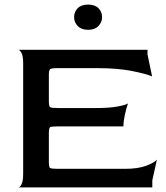

<svg xmlns="http://www.w3.org/2000/svg" viewBox="-20 -817 724 837"><path d="M60 0Q67 0 74 -14Q81 -28 81 -60V-540Q81 -572 74 -585.5Q67 -599 60 -600H623V-580L643 -484Q618 -495 555 -507.5Q492 -520 403 -520H234Q204 -520 198.5 -515.5Q193 -511 193 -490V-376Q193 -354 198.5 -350Q204 -346 233 -346H398Q456 -346 491.5 -352.5Q527 -359 538 -366Q531 -347 524.5 -317.5Q518 -288 518 -266H233Q204 -266 198.5 -262.5Q193 -259 193 -236V-112Q193 -89 198 -85Q203 -81 233 -81H524Q582 -81 617.5 -94.5Q653 -108 664 -121L644 -31V0ZM364 -687Q335 -687 319 -703.5Q303 -720 303 -742Q303 -765 318.5 -781Q334 -797 364 -797Q394 -797 409.5 -781Q425 -765 425 -742Q425 -720 409 -703.5Q393 -687 364 -687Z"/></svg>

Font: Red Rose
Style: Regular
Weight: 400
Designer: Jaikishan Patel
Version: Version 2.000; ttfautohint (v1.8.3)